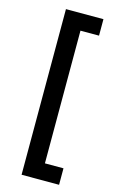

<svg xmlns="http://www.w3.org/2000/svg" viewBox="-136 -854 623 1019"><g transform="rotate(15 175.0 -345.0)"><path d="M93.5 110V-800H299.5V-709.5H197.5V19.5H299.5V110Z"/></g></svg>

Font: Geologica Medium
Style: Regular
Weight: 500
Designer: Sindre Bremnes, Frode Helland
Foundry: Monokrom Skriftforlag AS
Version: Version 1.010;gftools[0.9.28]